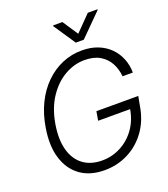

<svg xmlns="http://www.w3.org/2000/svg" viewBox="-167 -1062 1045 1191"><g transform="rotate(-20 355.0 -467.0)"><path d="M318.4 9.8Q223.1 9.8 159.4 -36.1Q95.7 -82 70.1 -165.8Q44.4 -249.5 63.5 -363.3Q77.1 -448.7 111.1 -517.8Q145 -586.9 195.1 -636Q245.1 -685.1 306.6 -711.2Q368.2 -737.3 436.5 -737.3Q496.6 -737.3 543.2 -718.5Q589.8 -699.7 622.1 -666.7Q654.3 -633.8 671.1 -591.1Q688 -548.3 688.5 -500H620.6Q616.2 -548.8 594.7 -588.4Q573.2 -627.9 533.2 -651.6Q493.2 -675.3 431.6 -675.3Q364.3 -675.3 300.8 -639.2Q237.3 -603 190.9 -533.4Q144.5 -463.9 127.4 -363.3Q111.3 -265.1 130.9 -195.6Q150.4 -126 200.2 -89.1Q250 -52.2 324.2 -52.2Q390.6 -52.2 448.2 -82.5Q505.9 -112.8 545.2 -168.2Q584.5 -223.6 596.2 -299.3L616.7 -292.5H383.8L394 -352.1H670.4L659.2 -292.5Q644.5 -199.2 595.7 -131.3Q546.9 -63.5 475.1 -26.9Q403.3 9.8 318.4 9.8ZM384.8 -943.8 452.6 -841.8 552.7 -943.8H616.7L615.7 -939L472.2 -795.4H419.4L322.8 -939L323.7 -943.8Z"/></g></svg>

Font: Inter Tight Light
Style: Italic
Weight: 300
Italic angle: -9.39999°
Designer: Rasmus Andersson
Foundry: rsms
Version: Version 3.004